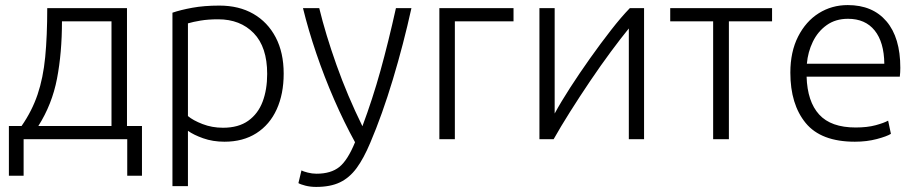

<svg xmlns="http://www.w3.org/2000/svg" viewBox="-20 -548 3624 756"><path d="M15 144V-52H65Q106 -111 128 -176Q150 -241 158 -323.5Q166 -406 166 -516H480V-52H539V144H481V0H73V144ZM131 -52H419V-464H224Q224 -340 204.5 -238.5Q185 -137 131 -52Z M659 185V-498Q691 -509 737.5 -517.5Q784 -526 844 -526Q921 -526 977.5 -493.5Q1034 -461 1065.5 -401Q1097 -341 1097 -258Q1097 -178 1069.5 -117.5Q1042 -57 989.5 -23.5Q937 10 864 10Q818 10 780 -3.5Q742 -17 720 -33V185ZM858 -45Q919 -45 957.5 -72.5Q996 -100 1014 -147.5Q1032 -195 1032 -257Q1032 -363 979 -417.5Q926 -472 839 -472Q800 -472 770 -467Q740 -462 720 -456V-91Q740 -74 777.5 -59.5Q815 -45 858 -45Z M1225 188Q1202 188 1182.5 183Q1163 178 1155 173L1167 123Q1174 127 1191.5 131.5Q1209 136 1226 136Q1283 136 1316 109.5Q1349 83 1378 12Q1335 -66 1296 -155.5Q1257 -245 1225.5 -337.5Q1194 -430 1173 -516H1237Q1262 -413 1305 -292Q1348 -171 1407 -51Q1447 -158 1478 -269.5Q1509 -381 1539 -516H1600Q1569 -375 1527 -235.5Q1485 -96 1438 14Q1412 76 1384 114Q1356 152 1318.5 170Q1281 188 1225 188Z M1710 0V-516H2002V-464H1771V0Z M2104 0V-516H2164Q2164 -410 2164 -306Q2164 -202 2164 -101Q2189 -147 2225.5 -203.5Q2262 -260 2303.5 -318.5Q2345 -377 2385.5 -429Q2426 -481 2460 -516H2516V0H2456V-436Q2425 -398 2385 -344Q2345 -290 2303.5 -228.5Q2262 -167 2224.5 -107.5Q2187 -48 2160 0Z M2788 0V-464H2619V-516H3020V-464H2850V0Z M3346 10Q3213 10 3152.5 -63.5Q3092 -137 3092 -262Q3092 -344 3122.5 -404Q3153 -464 3204 -496Q3255 -528 3318 -528Q3416 -528 3470.5 -464Q3525 -400 3525 -281Q3525 -273 3524.5 -263.5Q3524 -254 3523 -246H3156Q3159 -148 3205.5 -97Q3252 -46 3349 -46Q3395 -46 3428 -55Q3461 -64 3477 -73L3488 -21Q3472 -11 3432.5 -0.5Q3393 10 3346 10ZM3157 -297H3462Q3461 -382 3424 -428Q3387 -474 3319 -474Q3270 -474 3235 -449Q3200 -424 3180.5 -383.5Q3161 -343 3157 -297Z"/></svg>

Font: Ubuntu Sans Light
Style: Regular
Weight: 300
Designer: Dalton Maag Ltd
Foundry: Dalton Maag Ltd
Version: Version 1.006; ttfautohint (v1.8.4.7-5d5b)